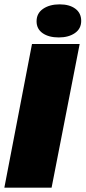

<svg xmlns="http://www.w3.org/2000/svg" viewBox="-27 -862 393 882"><path d="M120 -660H339L210 0H-7ZM346 -766Q346 -730 317 -710Q288 -690 243 -690Q197 -690 169 -709.5Q141 -729 141 -764Q141 -801 171 -821.5Q201 -842 247 -842Q292 -842 319 -822Q346 -802 346 -766Z"/></svg>

Font: Sansita ExtraBold Italic
Style: Regular
Weight: 800
Italic angle: -11°
Designer: Pablo Cosgaya
Foundry: Omnibus-Type
Version: Version 1.006